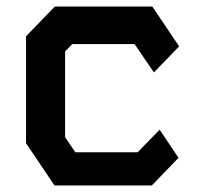

<svg xmlns="http://www.w3.org/2000/svg" viewBox="-20 -570 640 590"><path d="M148.5 -550H448L530.5 -427.5L453 -347.5L393.5 -434.5H202L180 -412V-148.5L211.5 -102H403L470.5 -171.5L528.5 -85L446.5 0H147.5L60 -130V-458.5Z"/></svg>

Font: Kode Mono
Style: Regular
Weight: 400
Monospace: yes
Designer: Isa Ozler
Foundry: Kadena LLC
Version: Version 1.000;gftools[0.9.28]